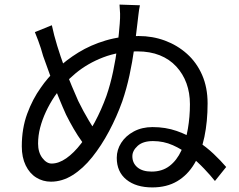

<svg xmlns="http://www.w3.org/2000/svg" viewBox="-20 -803 1040 837"><path d="M590 -780Q586 -762 583.5 -739Q581 -716 579 -701Q573 -648 565 -590.5Q557 -533 544.5 -475Q532 -417 513 -361Q489 -294 455.5 -231Q422 -168 382 -118Q342 -68 296.5 -39.5Q251 -11 202 -11Q167 -11 138 -29Q109 -47 92 -82Q75 -117 75 -165Q75 -243 98.5 -307Q122 -371 158 -421Q186 -462 227 -501.5Q268 -541 321.5 -574Q375 -607 440.5 -626.5Q506 -646 584 -646Q645 -646 699 -626Q753 -606 795 -568.5Q837 -531 861 -476.5Q885 -422 885 -352Q885 -273 871 -206Q857 -139 827.5 -89.5Q798 -40 752.5 -13Q707 14 644 14Q573 14 531 -20Q489 -54 489 -115Q489 -150 508.5 -180.5Q528 -211 563.5 -230Q599 -249 645 -249Q702 -249 750.5 -232Q799 -215 839.5 -188.5Q880 -162 911.5 -132Q943 -102 966 -75L917 -14Q898 -38 870 -67.5Q842 -97 808 -124.5Q774 -152 733.5 -170Q693 -188 647 -188Q603 -188 580 -167Q557 -146 557 -122Q557 -92 579 -73.5Q601 -55 641 -55Q687 -55 719 -79.5Q751 -104 770.5 -146.5Q790 -189 799 -241.5Q808 -294 808 -349Q808 -398 793 -439.5Q778 -481 748.5 -513Q719 -545 676.5 -562Q634 -579 579 -579Q498 -579 430 -553Q362 -527 309 -483Q256 -439 218 -383Q196 -350 180 -315.5Q164 -281 155 -246.5Q146 -212 146 -177Q146 -139 164.5 -114.5Q183 -90 205 -90Q236 -90 269 -113Q302 -136 333.5 -177Q365 -218 393.5 -271Q422 -324 444 -385Q461 -434 473 -491Q485 -548 492 -603Q499 -658 502 -700Q504 -726 503.5 -743.5Q503 -761 501 -783ZM206 -693Q215 -650 229.5 -603Q244 -556 260.5 -511Q277 -466 293 -428Q309 -390 321 -363Q343 -318 367.5 -277Q392 -236 419 -202L372 -141Q356 -160 337.5 -185.5Q319 -211 301.5 -241Q284 -271 268 -303Q253 -336 234.5 -381.5Q216 -427 198.5 -474.5Q181 -522 168 -559Q163 -577 158 -593Q153 -609 146.5 -626Q140 -643 132 -663Z"/></svg>

Font: Noto Sans HK
Style: Regular
Weight: 400
Designer: Ryoko NISHIZUKA 西塚涼子 (kana, bopomofo & ideographs); Paul D. Hunt (Latin, Greek & Cyrillic); Sandoll Communications 산돌커뮤니
Foundry: Adobe
Version: Version 2.004-H2;hotconv 1.0.118;makeotfexe 2.5.65603